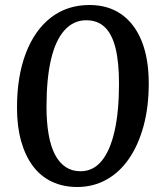

<svg xmlns="http://www.w3.org/2000/svg" viewBox="-20 -735 639 768"><path d="M48 -304Q48 -430 83.5 -522.5Q119 -615 184 -665Q249 -715 338 -715Q413 -715 466 -677.5Q519 -640 547 -570Q575 -500 575 -401Q575 -308 554.5 -232Q534 -156 496.5 -101Q459 -46 406 -16.5Q353 13 289 13Q232 13 187 -8.5Q142 -30 111.5 -71Q81 -112 64.5 -170.5Q48 -229 48 -304ZM325 -654Q274 -654 238 -614Q202 -574 184 -497Q166 -420 166 -308Q166 -246 174.5 -197.5Q183 -149 200 -116.5Q217 -84 242.5 -67Q268 -50 302 -50Q352 -50 386 -90.5Q420 -131 438 -209.5Q456 -288 456 -401Q456 -487 442 -543Q428 -599 399 -626.5Q370 -654 325 -654Z"/></svg>

Font: Literata Medium
Style: Italic
Weight: 500
Italic angle: -2°
Designer: Latin by Veronika Burian and Jose Scaglione. Greek by Irene Vlachou. Cyrillic by Vera Evstafieva
Foundry: TypeTogether
Version: Version 3.103;gftools[0.9.29]